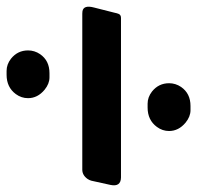

<svg xmlns="http://www.w3.org/2000/svg" viewBox="-33 -615 593 577"><g transform="rotate(90 263.5 -326.5)"><path d="M28.8 -393.6Q28.8 -393.6 508.3 -393.6Q537.1 -393.1 530.8 -362.3L518.1 -304.7Q516.6 -298.8 512.7 -293Q501.5 -277.3 484.9 -277.3H16.1Q12.2 -277.3 8.8 -277.8Q-10.7 -281.2 -2.4 -312.5L13.2 -374Q14.6 -381.3 16.6 -386.2Q19.5 -393.6 28.8 -393.6ZM225.1 -538.1Q225.1 -557.6 236.3 -574.2Q255.9 -602.5 293.5 -602.5H306.2Q325.2 -602.5 343.3 -587.9Q368.7 -566.9 368.7 -538.1Q368.7 -518.1 356.4 -501.5Q335.9 -473.6 298.3 -473.6H286.6Q267.1 -473.6 250 -486.8Q225.1 -506.8 225.1 -538.1ZM126.5 -114.3Q126.5 -133.8 137.7 -150.4Q157.2 -178.7 194.8 -178.7H207.5Q226.6 -178.7 244.6 -164.1Q270 -143.1 270 -114.3Q270 -94.2 257.8 -77.6Q237.3 -49.8 199.7 -49.8H188Q168.5 -49.8 151.4 -63Q126.5 -83 126.5 -114.3Z"/></g></svg>

Font: Allan
Style: Bold
Weight: 700
Version: Version 1.005